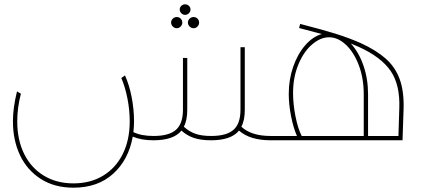

<svg xmlns="http://www.w3.org/2000/svg" viewBox="-20 -651 1963 891"><path d="M1265 -10Q1265 -5 1261.5 -2.5Q1258 0 1245 0H1236Q1140 0 1089 -45Q1053 0 959 0Q912 0 879.5 -11Q847 -22 822 -45Q786 0 692 0Q636 0 596 -17Q577 90 505.5 155Q434 220 321 220Q233 220 169.5 179.5Q106 139 73 69.5Q40 0 40 -88Q40 -151 59 -227L77 -216Q60 -151 60 -88Q60 -1 92.5 64Q125 129 184 164.5Q243 200 321 200Q399 200 458 164.5Q517 129 549.5 64Q582 -1 582 -88Q582 -140 571.5 -193.5Q561 -247 543 -289L560 -301Q580 -257 591 -200Q602 -143 602 -88Q602 -64 599 -38Q635 -20 693 -20Q764 -20 796.5 -48.5Q829 -77 829 -142V-382H849V-142Q849 -92 833 -63Q857 -41 886 -30.5Q915 -20 960 -20Q1031 -20 1063.5 -48.5Q1096 -77 1096 -142V-432H1116V-142Q1116 -92 1100 -63Q1146 -20 1236 -20H1245Q1258 -20 1261.5 -17.5Q1265 -15 1265 -10ZM864 -607Q864 -597 856.5 -589.5Q849 -582 839 -582Q829 -582 821.5 -589.5Q814 -597 814 -607Q814 -617 821.5 -624Q829 -631 839 -631Q849 -631 856.5 -624Q864 -617 864 -607ZM826 -546Q826 -536 818.5 -528Q811 -520 800 -520Q790 -520 782 -528Q774 -536 774 -546Q774 -557 782 -564.5Q790 -572 800 -572Q811 -572 818.5 -564.5Q826 -557 826 -546ZM904 -546Q904 -536 896.5 -528Q889 -520 878 -520Q868 -520 860 -528Q852 -536 852 -546Q852 -557 860 -564.5Q868 -572 878 -572Q889 -572 896.5 -564.5Q904 -557 904 -546Z M1853 -149 1848 0H1245Q1232 0 1228.5 -2.5Q1225 -5 1225 -10Q1225 -15 1228.5 -17.5Q1232 -20 1245 -20H1358Q1341 -59 1330.5 -113Q1320 -167 1320 -215Q1320 -282 1340.5 -341Q1361 -400 1396 -440.5Q1431 -481 1473 -493L1368 -521L1373 -540Q1482 -512 1542 -493Q1602 -474 1654 -451Q1726 -418 1770 -379Q1814 -340 1834.5 -284.5Q1855 -229 1853 -149ZM1380 -20H1668V-214Q1668 -288 1645 -348.5Q1622 -409 1585 -443.5Q1548 -478 1507 -478Q1467 -478 1428 -444.5Q1389 -411 1364.5 -351.5Q1340 -292 1340 -220Q1340 -168 1351 -112Q1362 -56 1380 -20ZM1646 -433 1608 -449Q1645 -409 1666.5 -347Q1688 -285 1688 -214V-20H1829L1833 -149Q1837 -257 1793 -321.5Q1749 -386 1646 -433Z"/></svg>

Font: Montserrat-Arabic Thin
Style: Regular
Weight: 250
Designer: Mohamed Gaber
Foundry: Kief Type Foundry
Version: Version 5.008